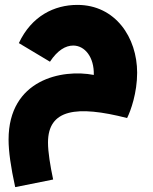

<svg xmlns="http://www.w3.org/2000/svg" viewBox="-20 -494 624 784"><path d="M42 270 197 239C185 182 176 127 176 88C176 -48 292 -65 499 -12C514 -42 540 -115 540 -197C540 -341 451 -474 296 -474C202 -474 109 -429 57 -318L184 -242C215 -289 248 -308 279 -308C326 -308 365 -261 363 -188C234 -213 15 -170 15 76C15 124 24 188 42 270Z"/></svg>

Font: Noto Sans Arabic UI SmCn Bk
Style: Regular
Weight: 900
Width: 4
Designer: Monotype Design Team, Nadine Chahine and Nizar Qandah
Foundry: Monotype Imaging Inc.
Version: Version 2.010